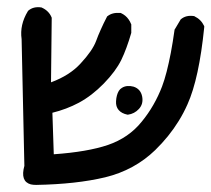

<svg xmlns="http://www.w3.org/2000/svg" viewBox="-20 -395 597 542"><path d="M82 127Q73.7 127 66.9 125.5Q36.6 117.2 48.8 73.2L41 -284.7Q35.2 -324.7 58.6 -363.3L59.1 -364.3L59.6 -364.7Q74.2 -377.4 96.7 -374H97.2L98.1 -373.5Q107.9 -369.1 114.7 -362.3Q121.6 -355.5 125.5 -346.2L126 -344.7V-343.8L124 -162.6Q176.8 -182.1 207.5 -215.8Q241.2 -252 251.5 -279.8Q253.9 -287.1 257.3 -294.9Q260.7 -302.7 264.4 -311.3Q268.1 -319.8 272.5 -328.9Q276.9 -337.9 281.7 -347.2L282.2 -348.6L283.2 -349.1Q296.9 -360.4 319.8 -358.4H320.8L321.8 -357.9Q328.1 -355 333.5 -350.6Q338.9 -346.2 343 -340.3Q347.2 -334.5 350.1 -327.1L350.6 -326.2V-325.2V-303.7V-302.7V-302.2Q337.4 -256.8 322.3 -225.6Q306.6 -193.8 273.2 -159.4Q239.7 -125 202.6 -105Q185.1 -95.7 166.3 -88.6Q147.5 -81.5 127.9 -76.7L131.8 40.5Q227.5 33.7 284.7 14.2Q343.3 -5.9 379.9 -51.3Q398.4 -73.7 412.8 -98.9Q427.2 -124 437.5 -150.9Q444.3 -168.9 450.4 -192.6Q456.5 -216.3 462.2 -245.8Q467.8 -275.4 472.7 -310.5V-311.5L473.6 -312.5L489.3 -338.9L489.7 -339.8L490.2 -340.3Q504.9 -353 527.3 -349.6H528.3L528.8 -349.1Q547.4 -340.3 556.2 -321.8L556.6 -320.3V-318.8Q542 -173.3 509.3 -100.6Q498.5 -76.2 484.6 -53.7Q470.7 -31.2 454.1 -10.7Q437.5 9.8 418 28.8Q359.4 85.4 276.9 105.5Q195.3 125 82 127ZM339.8 -71.3Q323.2 -74.7 314.9 -84.5Q306.6 -94.2 307.6 -109.4Q308.1 -118.7 310.1 -125.7Q312 -132.8 315.4 -138.4Q318.8 -144 324.2 -147Q331.1 -151.4 339.6 -152.1Q348.1 -152.8 356.9 -150.4Q377 -144 381.3 -122.6Q385.3 -101.6 372.1 -87.4Q359.4 -73.7 341.3 -71.3H340.8Z"/></svg>

Font: NaikaiFont
Style: SemiBold
Weight: 600
Version: Version 1.89